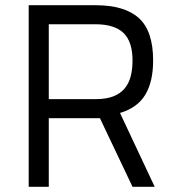

<svg xmlns="http://www.w3.org/2000/svg" viewBox="-20 -716 664 736"><path d="M363 -263H167V0H90V-696H346Q458 -696 512.5 -646.5Q567 -597 567 -484Q567 -403 537 -353Q507 -303 440 -283L573 0H488ZM488 -484Q488 -556 453.5 -589.5Q419 -623 346 -623H167V-336H347Q387 -336 414 -346.5Q441 -357 457.5 -376.5Q474 -396 481 -423.5Q488 -451 488 -484Z"/></svg>

Font: TitilliumText22L 400 wt
Style: 400 wt
Weight: 400
Designer: Campivisivi
Foundry: Campivisivi
Version: 1.000